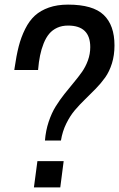

<svg xmlns="http://www.w3.org/2000/svg" viewBox="-20 -812 516 832"><path d="M255.9 -113.8 241.2 0H127L142.1 -113.8ZM274.9 -792Q382.8 -792 429.4 -747.3Q476.1 -702.6 476.1 -615.2Q476.1 -572.8 465.1 -537.4Q454.1 -502 435.8 -476.3Q417.5 -450.7 395 -427.7Q372.6 -404.8 348.9 -381.8Q325.2 -358.9 304.4 -334.5Q283.7 -310.1 267.1 -276.4Q250.5 -242.7 244.1 -203.1H174.8Q178.2 -246.1 190.9 -284.2Q203.6 -322.3 221.2 -350.6Q238.8 -378.9 259.3 -404.8Q279.8 -430.7 299.3 -453.9Q318.8 -477.1 335 -500Q351.1 -522.9 361.1 -550.5Q371.1 -578.1 371.1 -607.9Q371.1 -701.2 274.9 -701.2Q248.5 -701.2 227.8 -691.7Q207 -682.1 193.1 -665.5Q179.2 -648.9 169.2 -624Q159.2 -599.1 153.6 -571.5Q147.9 -543.9 145 -508.8H42L43 -516.1Q50.8 -570.3 61 -610.6Q71.3 -650.9 89.1 -686.5Q106.9 -722.2 131.3 -744.4Q155.8 -766.6 191.9 -779.3Q228 -792 274.9 -792Z"/></svg>

Font: Cooper Hewitt
Style: Medium Italic
Weight: 708
Designer: Village Type and Design LLC
Foundry: Cooper Hewitt Smithsonian Design Museum
Version: 1.000